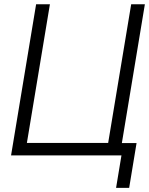

<svg xmlns="http://www.w3.org/2000/svg" viewBox="-20 -748 718 924"><path d="M556.6 0H33.2L153.8 -727.5H220.2L109.4 -60.1H500.5L611.3 -727.5H677.2ZM538.6 156.2 564.5 0H522.9L532.7 -59.6H637.2L601.6 156.2Z"/></svg>

Font: Inter Display Light
Style: Italic
Weight: 300
Italic angle: -9.39999°
Designer: Rasmus Andersson
Foundry: rsms
Version: Version 4.000;git-a52131595